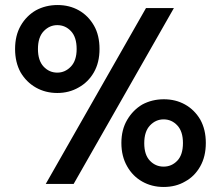

<svg xmlns="http://www.w3.org/2000/svg" viewBox="-20 -732 879 764"><path d="M162 0 561 -700H672L273 0ZM208 -362Q161 -362 123 -383.5Q85 -405 62 -444Q40 -484 40 -537Q40 -591 62.5 -630Q85 -669 123 -691Q162 -712 209 -712Q256 -712 293.5 -691Q331 -670 354 -630Q365 -611 370.5 -587.5Q376 -564 376 -537Q376 -483 353.5 -444Q331 -405 293 -384Q255 -362 208 -362ZM208 -443Q239 -443 262 -467Q285 -491 285 -537Q285 -584 262.5 -608Q240 -632 208 -632Q177 -632 154 -608Q131 -584 131 -537Q131 -491 153.5 -467Q176 -443 208 -443ZM631 12Q584 12 546 -9.5Q508 -31 486 -70Q463 -110 463 -163Q463 -216 486 -255Q509 -294 546 -316Q585 -337 632 -337Q679 -337 716.5 -316Q754 -295 777 -256Q788 -236 793.5 -213Q799 -190 799 -163Q799 -109 776.5 -69.5Q754 -30 717 -10Q680 12 631 12ZM631 -69Q663 -69 685.5 -92.5Q708 -116 708 -163Q708 -209 685.5 -233Q663 -257 631 -257Q600 -257 577 -233Q554 -209 554 -162Q554 -116 576.5 -92.5Q599 -69 631 -69Z"/></svg>

Font: Rethink Sans SemiBold
Style: Regular
Weight: 600
Designer: The Rethink Sans project authors (Hans Thiessen). DM Sans designed by Colophon Foundry.
Foundry: Rethink Communications LLC
Version: Version 1.001